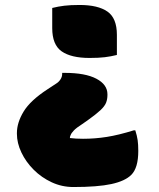

<svg xmlns="http://www.w3.org/2000/svg" viewBox="-20 -581 640 772"><path d="M190 -549Q214 -555 238.5 -558Q263 -561 300 -561Q374 -561 412 -534.5Q450 -508 450 -441V-360Q426 -354 401.5 -351Q377 -348 340 -348Q266 -348 228 -374.5Q190 -401 190 -468ZM275 171Q229 171 188 152Q147 133 115.5 101.5Q84 70 66 32Q48 -6 48 -43V-46Q48 -88 75 -132.5Q102 -177 171 -222L206 -245Q216 -251 223 -261.5Q230 -272 230 -284V-288H240Q323 -288 367.5 -264.5Q412 -241 412 -202V-199Q412 -182 406.5 -168Q401 -154 384 -138Q367 -122 332 -97L309 -81Q287 -67 277 -56.5Q267 -46 264 -38Q261 -32 261 -26Q284 -23 314 -23Q362 -23 409.5 -30.5Q457 -38 518 -57H524Q531 -35 533.5 -17.5Q536 0 536 26Q536 94 508 122Q483 147 428 159Q373 171 275 171Z"/></svg>

Font: Recursive Sn Csl St XBk
Style: Regular
Weight: 1000
Version: Version 1.079;hotconv 1.0.112;makeotfexe 2.5.65598; ttfautoh